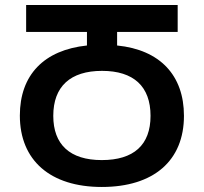

<svg xmlns="http://www.w3.org/2000/svg" viewBox="-20 -734 811 764"><path d="M385 10C592 10 712 -95 712 -273C712 -435 616 -536 446 -553V-607H687V-714H84V-607H326V-553C155 -535 59 -436 59 -274C59 -96 180 10 385 10ZM385 -97C258 -97 192 -159 192 -273C192 -390 260 -452 386 -452C512 -452 579 -390 579 -273C579 -157 512 -97 385 -97Z"/></svg>

Font: Noto Sans Georgian Semi
Style: Regular
Weight: 600
Designer: Monotype Design Team
Foundry: Monotype Imaging Inc.
Version: Version 1.901